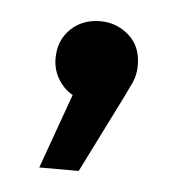

<svg xmlns="http://www.w3.org/2000/svg" viewBox="-31 -146 276 286"><g transform="rotate(5 107.0 -2.5)"><path d="M120 7Q82 7 64.5 -11.5Q47 -30 47 -54Q47 -81 64.5 -98Q82 -115 109 -115Q133 -115 151.5 -99Q170 -83 170 -54Q170 -40 164.5 -28Q159 -16 153 -4L96 110H37L93 -46Z"/></g></svg>

Font: Alexandria
Style: Regular
Weight: 400
Designer: Mohamed Gaber
Foundry: Kief Type Foundry
Version: Version 5.100